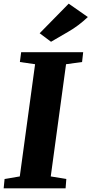

<svg xmlns="http://www.w3.org/2000/svg" viewBox="-29 -1028 500 1048"><path d="M-9 0 -4 -51 79 -65 162.5 -677.5 79.5 -689.5 86.5 -743H425L419 -689.5L331.5 -677.5L248 -65L333 -51L329 0ZM187.5 -846.5 346 -1008 450.5 -935Q398.5 -886 344 -855Q289.5 -824 249.5 -800Z"/></svg>

Font: Merriweather Black
Style: Italic
Weight: 900
Italic angle: -7.8°
Designer: Eben Sorkin
Foundry: Eben Sorkin
Version: Version 2.200;gftools[0.9.31]